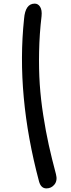

<svg xmlns="http://www.w3.org/2000/svg" viewBox="-20 -859 395 1067"><path d="M237.8 188Q207.5 188 196.8 148.9Q68.8 -331.1 113.8 -754.9Q120.6 -838.9 172.9 -838.9Q191.9 -838.9 203.1 -820.8Q214.4 -802.7 210.9 -769Q199.2 -669.9 197.3 -572.5Q195.3 -475.1 200.9 -391.1Q206.5 -307.1 220.5 -217.8Q234.4 -128.4 251 -53.5Q267.6 21.5 291 108.9Q300.3 144 283 166Q265.6 188 237.8 188Z"/></svg>

Font: Shantell Sans Irregular
Style: Italic
Weight: 400
Italic angle: -11.31°
Designer: Stephen Nixon, Anya Danilova, Shantell Martin
Foundry: Arrow Type
Version: Version 1.006;[9816181b4]